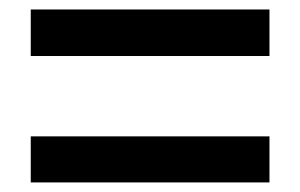

<svg xmlns="http://www.w3.org/2000/svg" viewBox="-20 -530 624 399"><path d="M540 -510.3V-413.6H43.9V-510.3ZM540 -246.6V-150.9H43.9V-246.6Z"/></svg>

Font: Arimo SemiBold
Style: Regular
Weight: 600
Designer: Steve Matteson
Foundry: Monotype Imaging Inc.
Version: Version 1.33